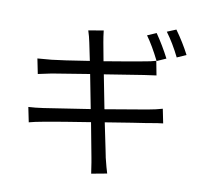

<svg xmlns="http://www.w3.org/2000/svg" viewBox="-95 -955 1190 1121"><g transform="rotate(10 500.0 -394.5)"><path d="M779 -651Q736 -737 698 -789L751 -812Q796 -747 833 -675ZM528 -321Q739 -356 775 -363Q826 -372 863 -383L880 -299Q848 -296 790 -285Q733 -277 543 -246Q587 -35 584 -46Q600 19 609 46L517 63Q505 -19 502 -31L464 -233Q286 -205 194 -188Q138 -178 106 -169L88 -257Q128 -259 176 -266Q238 -275 449 -308L410 -509Q240 -482 189 -473L109 -456L91 -545L174 -552Q231 -558 395 -584L373 -690Q366 -725 355 -758L444 -773Q448 -737 454 -704Q455 -696 474 -596Q631 -622 705 -636Q748 -643 777 -652L793 -568L721 -558L489 -521ZM861 -852Q910 -784 945 -716L891 -692Q852 -771 808 -830Z"/></g></svg>

Font: KaiGen Gothic CN Regular
Style: Regular
Weight: 400
Designer: Ryoko NISHIZUKA  (kana & ideographs); Paul D. Hunt (Latin, Greek & Cyrillic); Wenlong ZHANG  (bopomofo); Sandoll Communi
Foundry: Adobe Systems Incorporated
Version: Version 1.002.20150501